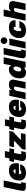

<svg xmlns="http://www.w3.org/2000/svg" viewBox="2737 -3609 886 6400"><g transform="rotate(-90 3180.0 -409.0)"><path d="M259 -220Q249 -169 258 -156.5Q267 -144 310 -145L278 5Q241 10 176 10Q90 10 54 -11.5Q18 -33 18 -81Q18 -123 36 -211L144 -730H364Z M693 -554Q824 -554 882.5 -494.5Q941 -435 941 -315Q941 -268 928 -222H571Q571 -138 633 -138Q678 -138 700 -179H907Q848 14 615 14Q498 14 430 -42Q362 -98 362 -212Q362 -278 381 -337Q400 -396 438.5 -445.5Q477 -495 542.5 -524.5Q608 -554 693 -554ZM592 -334H735Q736 -402 678 -402Q620 -402 592 -334Z M1245 -209Q1235 -161 1254 -148.5Q1273 -136 1343 -144L1311 5Q1242 14 1163 14Q1014 14 1014 -100Q1014 -136 1035 -235L1067 -384H982L1015 -540H1100L1132 -688H1347L1315 -540H1438L1405 -384H1282Z M2016 -540 1991 -422 1711 -156H1942L1909 0H1386L1410 -113L1693 -384H1472L1505 -540Z M2303 -209Q2293 -161 2312 -148.5Q2331 -136 2401 -144L2369 5Q2300 14 2221 14Q2072 14 2072 -100Q2072 -136 2093 -235L2125 -384H2040L2073 -540H2158L2190 -688H2405L2373 -540H2496L2463 -384H2340Z M2811 -554Q2942 -554 3000.5 -494.5Q3059 -435 3059 -315Q3059 -268 3046 -222H2689Q2689 -138 2751 -138Q2796 -138 2818 -179H3025Q2966 14 2733 14Q2616 14 2548 -42Q2480 -98 2480 -212Q2480 -278 2499 -337Q2518 -396 2556.5 -445.5Q2595 -495 2660.5 -524.5Q2726 -554 2811 -554ZM2710 -334H2853Q2854 -402 2796 -402Q2738 -402 2710 -334Z M3388 -540 3379 -451H3380Q3403 -507 3443 -530.5Q3483 -554 3549 -554Q3726 -554 3726 -426Q3726 -394 3703 -286L3643 0H3423L3490 -315Q3494 -335 3494 -344Q3494 -388 3446 -388Q3375 -388 3352 -286L3291 0H3071L3186 -540Z M4471 -730 4320 0H4118L4126 -65Q4079 14 3957 14Q3866 14 3817 -40Q3768 -94 3768 -193Q3768 -350 3852 -452Q3936 -554 4066 -554Q4186 -554 4196 -466L4251 -730ZM3998 -222Q3998 -142 4061 -142Q4128 -142 4154 -260L4160 -289Q4182 -402 4100 -402Q4059 -402 4028.5 -348Q3998 -294 3998 -222Z M4679 -220Q4669 -169 4678 -156.5Q4687 -144 4730 -145L4698 5Q4661 10 4596 10Q4510 10 4474 -11.5Q4438 -33 4438 -81Q4438 -123 4456 -211L4564 -730H4784Z M5097 -540 4982 0H4762L4877 -540ZM4947 -641Q4914 -674 4914 -720Q4914 -766 4947 -799Q4980 -832 5026 -832Q5072 -832 5105 -799Q5138 -766 5138 -720Q5138 -674 5105 -641Q5072 -608 5026 -608Q4980 -608 4947 -641Z M5460 -554Q5587 -554 5650 -500.5Q5713 -447 5702 -334H5483Q5492 -398 5437 -398Q5396 -398 5369 -341Q5342 -284 5342 -204Q5342 -171 5353 -156.5Q5364 -142 5389 -142Q5412 -142 5431.5 -159.5Q5451 -177 5459 -206H5678Q5645 -98 5570.5 -42Q5496 14 5360 14Q5239 14 5175 -43.5Q5111 -101 5111 -205Q5111 -357 5204.5 -455.5Q5298 -554 5460 -554Z M6062 -730 6008 -472Q6031 -517 6068.5 -535.5Q6106 -554 6167 -554Q6344 -554 6344 -426Q6344 -394 6321 -286L6261 0H6041L6108 -315Q6112 -335 6112 -344Q6112 -388 6064 -388Q5993 -388 5970 -286L5911 0H5691L5842 -730Z"/></g></svg>

Font: Nacelle Black
Style: Italic
Weight: 900
Italic angle: -12°
Designer: Sora Sagano
Foundry: Sora Sagano
Version: Version 1.000;FEAKit 1.0